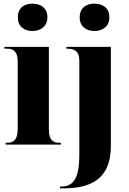

<svg xmlns="http://www.w3.org/2000/svg" viewBox="-20 -793 707 1053"><path d="M158 -623C202 -623 240 -648 240 -698C240 -750 202 -773 158 -773C112 -773 78 -750 78 -698C78 -648 112 -623 158 -623ZM498 -623C542 -623 580 -648 580 -698C580 -750 542 -773 498 -773C453 -773 417 -750 417 -698C417 -648 453 -623 498 -623ZM11 0H314V-10H304C271 -10 248 -26 248 -81V-536H4V-526H21C52 -526 77 -510 77 -459V-83C77 -27 54 -10 21 -10H11ZM309 240H329C480 240 588 187 588 8V-536H344V-526H347C384 -526 415 -517 415 -460V54C415 189 381 230 315 230H309Z"/></svg>

Font: Noto Serif Display Condensed Black
Style: Regular
Weight: 900
Width: 3
Designer: Monotype Design Team
Foundry: Monotype Imaging Inc.
Version: Version 2.009